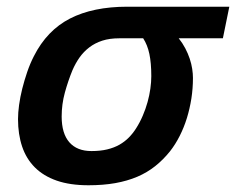

<svg xmlns="http://www.w3.org/2000/svg" viewBox="-20 -532 697 567"><path d="M657.2 -512.2 638.2 -418.9H507.8Q519 -404.8 527.1 -389.4Q535.2 -374 540.3 -358.6Q545.4 -343.3 547.6 -328.6Q549.8 -314 549.8 -301.8Q549.8 -271 545.2 -241.2Q540.5 -211.4 532 -183.6Q523.4 -155.8 510.7 -130.6Q498 -105.5 481.9 -85Q461.9 -60.1 438.2 -41.3Q414.6 -22.5 385.3 -10Q356 2.4 320.3 8.8Q284.7 15.1 241.2 15.1Q187 15.1 147.7 1.5Q108.4 -12.2 83 -37.6Q57.6 -63 45.4 -99.1Q33.2 -135.3 33.2 -180.2Q33.2 -199.2 36.4 -222.4Q39.6 -245.6 45.7 -270Q51.8 -294.4 60.3 -319.3Q68.8 -344.2 80.1 -366.2Q118.7 -442.4 186.8 -477.3Q254.9 -512.2 356 -512.2ZM332 -418.9Q303.7 -418.9 282 -411.9Q260.3 -404.8 243.7 -392.1Q227.1 -379.4 214.8 -362.1Q202.6 -344.7 193.8 -324.2Q181.2 -293.5 171.6 -258.8Q162.1 -224.1 162.1 -188Q162.1 -137.7 184.8 -111.8Q207.5 -85.9 250 -85.9Q276.4 -85.9 296.6 -90.8Q316.9 -95.7 332.8 -104.7Q348.6 -113.8 360.6 -126Q372.6 -138.2 381.8 -152.8Q393.1 -170.4 401.6 -190.4Q410.2 -210.4 415.8 -230.7Q421.4 -251 424.1 -270.5Q426.8 -290 426.8 -307.1Q426.8 -346.2 421.1 -372.8Q415.5 -399.4 402.8 -418.9Z"/></svg>

Font: Lorenzo Sans
Style: Bold Italic
Weight: 700
Italic angle: -12°
Foundry: Intel Corporation
Version: Version 1.00; ttfautohint (v1.5)